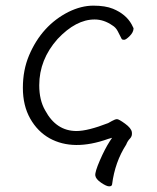

<svg xmlns="http://www.w3.org/2000/svg" viewBox="-20 -501 556 680"><path d="M140 -110Q179 -37 251 -37Q291 -37 363 -65Q365 -66 376.5 -72.5Q388 -79 394.5 -79Q401 -79 423 -63Q445 -47 447 -33Q449 -19 440.5 -10.5Q432 -2 427 11Q387 73 377 152Q376 159 366.5 159Q357 159 338 146Q319 133 317.5 120.5Q316 108 333.5 67.5Q351 27 369 -1L377 -13L363 -9Q240 35 156 -11Q113 -35 87 -81Q61 -127 61 -190Q61 -253 83 -305Q128 -411 223 -459Q268 -481 310.5 -481Q353 -481 380 -470Q426 -451 446 -415Q452 -404 453 -401Q453 -387 439.5 -373.5Q426 -360 419.5 -360Q413 -360 411 -363Q404 -377 397 -390.5Q390 -404 378 -411Q348 -432 315 -432Q249 -432 184 -363Q119 -290 119 -199Q119 -146 140 -110Z"/></svg>

Font: LXGW WenKai Lite Light
Style: Regular
Weight: 300
Designer: LXGW / Fontworks Inc.
Foundry: LXGW / Fontworks Inc.
Version: Version 1.511; March 25, 2025